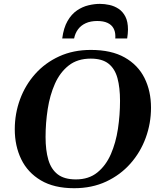

<svg xmlns="http://www.w3.org/2000/svg" viewBox="-20 -968 832 1002"><path d="M366.7 14.2Q262.2 14.2 193.4 -26.6Q124.5 -67.4 90.8 -137Q57.1 -206.5 57.1 -293.5Q57.1 -375 84.5 -449.5Q111.8 -523.9 163.6 -582Q215.3 -640.1 288.8 -673.8Q362.3 -707.5 454.1 -707.5Q561 -707.5 630.6 -668.2Q700.2 -628.9 734.1 -560.8Q768.1 -492.7 768.1 -405.8Q768.1 -324.2 740.5 -248.8Q712.9 -173.3 660.6 -114.3Q608.4 -55.2 534.2 -20.5Q460 14.2 366.7 14.2ZM376 -31.7Q443.4 -31.7 488 -67.9Q532.7 -104 558.6 -163.6Q584.5 -223.1 595.5 -295.7Q606.4 -368.2 606.4 -441.4Q606.4 -510.7 593 -560.1Q579.6 -609.4 546.4 -635.7Q513.2 -662.1 453.6 -662.1Q384.3 -662.1 338.6 -626.2Q293 -590.3 266.6 -530.8Q240.2 -471.2 229 -398.7Q217.8 -326.2 217.8 -252.9Q217.8 -184.1 232.2 -134.5Q246.6 -85 281 -58.3Q315.4 -31.7 376 -31.7ZM501 -947.8Q525.9 -947.8 551.5 -942.1Q577.1 -936.5 599.1 -921.9Q621.1 -907.2 634.5 -881.1Q647.9 -855 647.9 -813.5Q647.9 -803.2 646.7 -791.5Q645.5 -779.8 643.6 -767.1H581.5Q582 -770.5 582 -773.4Q582 -776.4 582 -779.3Q582 -803.2 572 -821Q562 -838.9 541 -848.6Q520 -858.4 487.8 -858.4Q452.6 -858.4 427.5 -846.9Q402.3 -835.4 387.2 -814.9Q372.1 -794.4 366.7 -767.1H304.7Q312 -822.8 332.5 -858.4Q353 -894 381.8 -913.6Q410.6 -933.1 441.9 -940.4Q473.1 -947.8 501 -947.8Z"/></svg>

Font: Gelasio SemiBold
Style: Italic
Weight: 600
Italic angle: -8.5°
Designer: Eben Sorkin
Foundry: Eben Sorkin
Version: Version 1.008